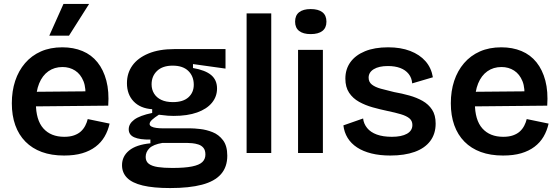

<svg xmlns="http://www.w3.org/2000/svg" viewBox="-20 -776 2839 974"><path d="M305 13Q241 13 192 -5Q143 -23 109 -57.5Q75 -92 57.5 -141Q40 -190 40 -252Q40 -314 57 -365.5Q74 -417 107 -455.5Q140 -494 187.5 -515Q235 -536 296 -536Q353 -536 398.5 -517Q444 -498 474.5 -460Q505 -422 519.5 -367Q534 -312 529 -240L121 -236V-310L454 -313L412 -272Q418 -328 403.5 -364Q389 -400 361 -418Q333 -436 297 -436Q256 -436 225.5 -414.5Q195 -393 178.5 -352.5Q162 -312 162 -254Q162 -167 200 -124.5Q238 -82 306 -82Q335 -82 356 -89.5Q377 -97 390.5 -109.5Q404 -122 412.5 -138.5Q421 -155 425 -172L536 -149Q528 -113 510.5 -83Q493 -53 464.5 -31.5Q436 -10 397 1.5Q358 13 305 13ZM330 -595H230L302 -756H432Z M843 178Q758 178 704 165Q650 152 624.5 126Q599 100 599 62Q599 17 635 -12.5Q671 -42 743 -49V-68Q689 -67 661 -79.5Q633 -92 633 -120Q633 -148 661 -169Q689 -190 752 -203V-222Q692 -226 658 -261.5Q624 -297 624 -354Q624 -405 651.5 -443.5Q679 -482 733 -504.5Q787 -527 865 -527H1124V-428L959 -451V-431Q1022 -420 1051.5 -395Q1081 -370 1081 -327Q1081 -286 1055 -254.5Q1029 -223 980 -205.5Q931 -188 861 -188Q847 -188 832 -189Q817 -190 786 -194Q764 -180 751.5 -168.5Q739 -157 739 -147Q739 -139 748.5 -134Q758 -129 773.5 -127Q789 -125 804 -125H945Q964 -125 995.5 -121.5Q1027 -118 1058.5 -105.5Q1090 -93 1111.5 -64.5Q1133 -36 1133 14Q1133 71 1101 107.5Q1069 144 1004.5 161Q940 178 843 178ZM854 76Q917 76 954 68.5Q991 61 1006.5 46Q1022 31 1022 8Q1022 -14 1012 -26Q1002 -38 986.5 -43Q971 -48 955 -49.5Q939 -51 928 -51H804Q757 -43 738 -24Q719 -5 719 20Q719 43 735 55Q751 67 781 71.5Q811 76 854 76ZM857 -258Q909 -258 936 -282.5Q963 -307 963 -346Q963 -389 935.5 -416Q908 -443 856 -443Q805 -443 777 -416.5Q749 -390 749 -348Q749 -322 761.5 -301.5Q774 -281 798 -269.5Q822 -258 857 -258Z M1231 0V-708H1356V0Z M1492 0V-523H1618V0ZM1556 -603Q1518 -603 1497.5 -619Q1477 -635 1477 -666Q1477 -698 1497.5 -714Q1518 -730 1556 -730Q1595 -730 1615.5 -714Q1636 -698 1636 -666Q1636 -635 1615.5 -619Q1595 -603 1556 -603Z M1960 13Q1907 13 1864.5 2.5Q1822 -8 1791.5 -28Q1761 -48 1743.5 -76.5Q1726 -105 1722 -140L1822 -175Q1825 -148 1842.5 -126.5Q1860 -105 1891.5 -93.5Q1923 -82 1968 -82Q2017 -82 2044.5 -97.5Q2072 -113 2072 -142Q2072 -163 2057 -175.5Q2042 -188 2013.5 -196.5Q1985 -205 1946 -213Q1908 -221 1870.5 -231.5Q1833 -242 1801.5 -259.5Q1770 -277 1751 -305.5Q1732 -334 1732 -377Q1732 -425 1757.5 -460.5Q1783 -496 1831.5 -516Q1880 -536 1949 -536Q2013 -536 2061 -517.5Q2109 -499 2138.5 -465.5Q2168 -432 2176 -384L2071 -353Q2069 -381 2053 -401Q2037 -421 2010.5 -431Q1984 -441 1948 -441Q1902 -441 1876 -425Q1850 -409 1850 -382Q1850 -360 1866.5 -347Q1883 -334 1912 -326Q1941 -318 1979 -309Q2019 -302 2056.5 -291.5Q2094 -281 2124 -264Q2154 -247 2172 -219.5Q2190 -192 2190 -149Q2190 -97 2162.5 -60.5Q2135 -24 2083.5 -5.5Q2032 13 1960 13Z M2532 13Q2468 13 2419 -5Q2370 -23 2336 -57.5Q2302 -92 2284.5 -141Q2267 -190 2267 -252Q2267 -314 2284 -365.5Q2301 -417 2334 -455.5Q2367 -494 2414.5 -515Q2462 -536 2523 -536Q2580 -536 2625.5 -517Q2671 -498 2701.5 -460Q2732 -422 2746.5 -367Q2761 -312 2756 -240L2348 -236V-310L2681 -313L2639 -272Q2645 -328 2630.5 -364Q2616 -400 2588 -418Q2560 -436 2524 -436Q2483 -436 2452.5 -414.5Q2422 -393 2405.5 -352.5Q2389 -312 2389 -254Q2389 -167 2427 -124.5Q2465 -82 2533 -82Q2562 -82 2583 -89.5Q2604 -97 2617.5 -109.5Q2631 -122 2639.5 -138.5Q2648 -155 2652 -172L2763 -149Q2755 -113 2737.5 -83Q2720 -53 2691.5 -31.5Q2663 -10 2624 1.5Q2585 13 2532 13Z"/></svg>

Font: Bricolage Grotesque SemiBold
Style: Regular
Weight: 600
Designer: Mathieu Triay
Foundry: Atelier Triay
Version: Version 1.000;gftools[0.9.30]